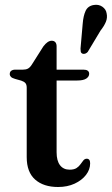

<svg xmlns="http://www.w3.org/2000/svg" viewBox="-20 -757 458 787"><path d="M67 -426.5 42 -433.5Q29.5 -437 24.8 -442Q20 -447 20 -453.5Q20 -462.5 26.2 -467Q32.5 -471.5 42.5 -471.5H74Q86.5 -471.5 94.5 -475.8Q102.5 -480 110 -491.5L157.5 -566.5Q166.5 -578.5 175 -584.2Q183.5 -590 192 -590Q201.5 -590 206.8 -584Q212 -578 212 -567V-133Q212 -98 226 -79.8Q240 -61.5 265.5 -61.5Q283.5 -61.5 293.8 -68.2Q304 -75 310 -83.8Q316 -92.5 321.5 -99.2Q327 -106 335 -106.5Q342 -106.5 345.8 -102Q349.5 -97.5 349.5 -87.5Q349.5 -62 332.5 -40Q315.5 -18 285.8 -4.2Q256 9.5 218 9.5Q158.5 9.5 124 -21Q89.5 -51.5 89.5 -113V-397.5Q89.5 -410 84.2 -416.2Q79 -422.5 67 -426.5ZM161 -427V-471.5H322.5Q333.5 -471.5 339.5 -467.2Q345.5 -463 345.5 -454.5Q345.5 -443 333.8 -435Q322 -427 296 -427ZM319 -660Q321.5 -692 330.8 -712.2Q340 -732.5 364 -736.5Q384.5 -740 399.5 -729.5Q414.5 -719 417 -702.5Q421 -684.5 414 -667.5Q407 -650.5 392 -631.5L339.5 -544Q335.5 -539.5 329.5 -537.2Q323.5 -535 318 -537Q312 -540 311 -545.5Q310 -551 310 -557.5Z"/></svg>

Font: Fraunces Medium
Style: Regular
Weight: 500
Version: Version 1.000;[b76b70a41]